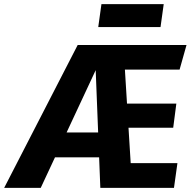

<svg xmlns="http://www.w3.org/2000/svg" viewBox="-79 -912 932 932"><path d="M298.1 -693.6H826.4L792.7 -574H527.3L555.4 -120.2H782.3L765.5 0H408L385.5 -571.4L118.7 0H-58.8ZM225 -268.9H409.3L410.8 -148.3H170.7ZM522 -409.1H777L761.8 -292.1H530ZM715.7 -891.9 700.2 -780.6H397.9L413.4 -891.9Z"/></svg>

Font: Fira Sans Variable
Style: Italic
Weight: 397
Italic angle: -8°
Designer: Carrois Corporate & Edenspiekermann AG
Foundry: Carrois Corporate GbR & Edenspiekermann AG
Version: Version 4.202